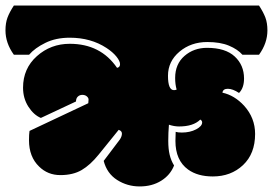

<svg xmlns="http://www.w3.org/2000/svg" viewBox="-74 -670 987 694"><path d="M349.1 -424.8Q289.6 -511.7 178.2 -511.7Q109.4 -511.7 59.3 -467Q9.3 -422.4 9.3 -353Q9.3 -314.5 28.6 -284.4Q47.9 -254.4 73.7 -243.7L200.7 -303.2Q200.7 -314.5 207.3 -320.8Q213.9 -327.1 223.6 -327.1Q233.4 -327.1 239.7 -321.8Q246.1 -316.4 246.1 -310.1Q246.1 -303.7 245.1 -296.9L32.7 -196.8Q30.8 -184.6 30.8 -163.1Q30.8 -103 67.4 -67.9Q98.6 -37.1 144.3 -37.1Q189.9 -37.1 221.2 -55.4Q252.4 -73.7 282.7 -111.3L355 -200.7Q366.7 -196.8 366.7 -187Q366.7 -177.2 359.4 -166Q353 -156.7 300.8 -88.4Q312.5 -43 349.4 -19.5Q386.2 3.9 430.9 3.9Q475.6 3.9 508.5 -16.6Q541.5 -37.1 555.2 -71.8Q544.4 -89.4 539.3 -110.4Q534.2 -131.3 534.2 -161.1Q534.2 -190.9 536.6 -219.2Q555.7 -212.9 573.2 -212.9Q625 -212.9 649.9 -237.8Q656.7 -233.9 656.7 -227.5Q656.7 -213.9 634.8 -202.4Q612.8 -190.9 583 -190.9Q569.8 -190.9 561 -193.4Q560.1 -172.9 560.1 -160.6Q560.1 -90.3 606 -57.1Q640.6 -32.2 695.3 -32.2Q760.7 -32.2 804.4 -73.2Q848.1 -114.3 848.1 -186Q848.1 -243.7 808.6 -287.6Q773.4 -325.7 730 -335Q731.9 -349.1 749.5 -349.1Q767.1 -349.1 790 -334Q808.1 -352.1 808.1 -386.2Q808.1 -434.6 774.4 -465.8Q740.7 -497.1 674.3 -497.1Q626.5 -497.1 592.8 -467.8Q559.1 -438.5 559.1 -388.2Q559.1 -364.7 564.5 -346.2Q560.5 -344.2 554.7 -344.2Q533.2 -344.2 533.2 -396.2Q533.2 -448.2 574.7 -483.2Q616.2 -518.1 675.3 -518.1Q722.2 -518.1 753.7 -504.9Q785.2 -491.7 802.2 -472.2H862.3Q892.6 -514.2 892.6 -560.1Q892.6 -586.9 885.3 -606.4Q877.9 -626 862.3 -649.9H-23.9Q-39.6 -626 -46.9 -606.4Q-54.2 -586.9 -54.2 -560.1Q-54.2 -514.2 -23.9 -472.2H31.2Q52.2 -496.6 90.1 -515.1Q127.9 -533.7 178.2 -533.7Q254.4 -533.7 311 -496.6Q333.5 -481.9 346.7 -465.6Q359.9 -449.2 359.9 -438Q359.9 -426.8 349.1 -424.8Z"/></svg>

Font: Friends & Family
Style: Regular
Weight: 400
Designer: Sarang Kulkarni, Maithili Shingre, Noopur Datye
Foundry: Ek Type
Version: Version 1.000;hotconv 1.0.117;makeotfexe 2.5.65602